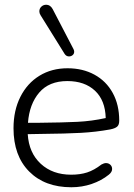

<svg xmlns="http://www.w3.org/2000/svg" viewBox="-20 -782 567 810"><path d="M37 -241Q37 -316 66 -373.5Q95 -431 146.5 -462.5Q198 -494 265 -494Q329 -494 378.5 -467Q428 -440 455.5 -390Q483 -340 483 -273Q483 -255 474 -247.5Q465 -240 445 -236Q385 -225 321 -221.5Q257 -218 153 -217L97 -216Q102 -137 152 -91Q202 -45 280 -45Q318 -45 347.5 -54.5Q377 -64 408 -88Q419 -94 427 -94Q438 -94 445.5 -87Q453 -80 453 -69Q453 -56 439 -45Q408 -20 367 -6Q326 8 281 8Q169 8 103 -58.5Q37 -125 37 -241ZM144 -264Q246 -265 306.5 -268Q367 -271 426 -284Q424 -359 380.5 -399.5Q337 -440 264 -440Q187 -440 145.5 -391.5Q104 -343 98 -264ZM146 -734Q146 -746 154.5 -754Q163 -762 175 -762Q192 -762 202 -744L290 -575Q293 -569 293 -564Q293 -555 286.5 -549.5Q280 -544 271 -544Q260 -544 253 -554L151 -718Q146 -726 146 -734Z"/></svg>

Font: SN Pro Light
Style: Regular
Weight: 300
Designer: Tobias Whetton
Foundry: Supernotes
Version: Version 1.002